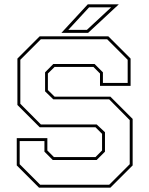

<svg xmlns="http://www.w3.org/2000/svg" viewBox="-20 -868 691 888"><path d="M160.5 0 57.5 -103V-229H199V-172L229.5 -141.5H421.5L452 -172V-249L421.5 -279.5H163.5L60.5 -382.5V-597L163.5 -700H481L584 -597V-471H442.5V-528L412 -558.5H232.5L201.5 -528V-451.5L232.5 -421H490.5L593.5 -318V-103L490.5 0ZM166 -13.5H485L580 -108.5V-312.5L485 -408.5H226.5L188.5 -445.5V-533.5L226.5 -572H417.5L456 -533.5V-484.5H570.5V-591.5L475.5 -686.5H169L74 -591.5V-388L169 -292.5H427L465.5 -256.5V-166.5L427 -128H224L185.5 -166.5V-215.5H71V-108.5ZM264 -716 386 -848H529.5L387.5 -716ZM296 -730H382L494 -834H392Z"/></svg>

Font: Tourney Thin
Style: Regular
Weight: 100
Designer: Tyler Finck
Foundry: Etcetera Type Co
Version: Version 1.015